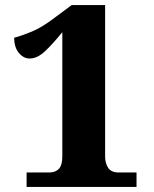

<svg xmlns="http://www.w3.org/2000/svg" viewBox="-20 -738 607 758"><path d="M85 0V-57H173Q199 -57 212.5 -71.5Q226 -86 226 -120V-611Q188 -564 157.5 -535.5Q127 -507 97 -507Q73 -507 54.5 -529Q36 -551 36 -589Q66 -597 105 -613Q144 -629 193 -666L263 -718H395V-120Q395 -94 407 -75.5Q419 -57 449 -57H519V0Z"/></svg>

Font: Noto Serif Lao ExtraBold
Style: Regular
Weight: 800
Designer: Monotype Design Team
Foundry: Monotype Imaging Inc.
Version: Version 2.003; ttfautohint (v1.8.4.7-5d5b)